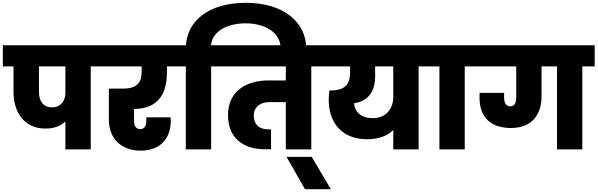

<svg xmlns="http://www.w3.org/2000/svg" viewBox="-34 -1062 4248 1365"><path d="M336 -299C271 -299 243 -346 243 -409V-590H431V-404C431 -347 400 -299 336 -299ZM-14 -590H62V-409C62 -261 140 -148 289 -148C353 -148 399 -167 431 -199V0H611V-590H698V-740H-14Z M670 -590H973V-551C973 -480 945 -432 840 -432H740V-209C740 -87 818 9 967 9C1103 9 1180 -75 1180 -204C1180 -208 1180 -217 1179 -228H1006V-198C1006 -167 991 -144 963 -144C932 -144 919 -169 919 -200V-287C1103 -290 1153 -409 1153 -551V-590H1227V-740H670Z M1467 -590H1554V-740H1466C1477 -845 1587 -896 1714 -896C1847 -896 1962 -833 1962 -715V-701H2143V-718C2143 -901 1985 -1042 1714 -1042C1450 -1042 1299 -914 1288 -740H1199V-590H1287V0H1467Z M1526 -590H1998V-490H1872C1719 -490 1587 -415 1587 -244C1587 -70 1708 -1 1847 -1H1893V-142H1876C1803 -142 1770 -183 1770 -240C1770 -300 1815 -336 1880 -336H1998V0H2179V-590H2267V-740H1526Z M2134 283H2318L2182 53H2003Z M2616 -222C2532 -222 2487 -268 2483 -328C2595 -344 2633 -425 2633 -519V-590H2762V-374C2762 -288 2710 -222 2616 -222ZM2239 -590H2455V-552C2455 -475 2432 -419 2317 -419H2308C2305 -396 2303 -377 2303 -354C2303 -183 2402 -72 2576 -72C2660 -72 2721 -97 2762 -138V0H2942V-590H3030V-740H2239Z M3090 0H3270V-590H3357V-740H3002V-590H3090Z M3926 0H4106V-590H4194V-740H3329V-590H3636V-370C3636 -341 3630 -306 3594 -306C3561 -306 3550 -333 3550 -370V-402H3376C3375 -391 3375 -380 3375 -369C3375 -225 3458 -152 3599 -152C3751 -152 3816 -250 3816 -378V-590H3926Z"/></svg>

Font: SVN-Poppins ExtraBold
Style: Regular
Weight: 800
Designer: Ninad Kale (Devanagari), Jonny Pinhorn (Latin)
Foundry: Indian Type Foundry
Version: Version 3.002 2017; ttfautohint (v1.8.3)